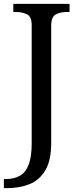

<svg xmlns="http://www.w3.org/2000/svg" viewBox="-31 -734 408 994"><path d="M-11 240V193H-2Q41 193 71 176.5Q101 160 117 119.5Q133 79 133 9V-604Q133 -648 108.5 -660Q84 -672 51 -672H38V-714H329V-672H316Q282 -672 258 -659.5Q234 -647 234 -600V8Q234 97 203.5 148Q173 199 121.5 219.5Q70 240 6 240Z"/></svg>

Font: Noto Serif Khitan Small Script
Style: Regular
Weight: 400
Designer: LIU Zhao, ZHANG Congyu, Kushim JIANG
Foundry: Guyu Beijing Co. Ltd.
Version: Version 1.000; ttfautohint (v1.8.4.7-5d5b)